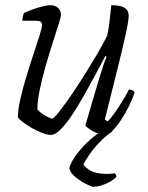

<svg xmlns="http://www.w3.org/2000/svg" viewBox="-20 -520 572 740"><path d="M176 0Q163 0 142 -8Q121 -16 100.5 -28Q80 -40 65.5 -51.5Q51 -63 49 -69Q49 -96 58 -136.5Q67 -177 81 -223Q95 -269 109 -311Q123 -353 132.5 -383.5Q142 -414 142 -424Q142 -433 136 -436.5Q130 -440 119 -440H66Q66 -447 68 -456Q70 -465 72 -470Q95 -480 114 -486.5Q133 -493 148.5 -496.5Q164 -500 175 -500Q192 -500 203.5 -489.5Q215 -479 215 -462Q215 -455 205.5 -425.5Q196 -396 182.5 -353.5Q169 -311 155.5 -264Q142 -217 133 -173Q124 -129 124 -98Q137 -84 155.5 -73.5Q174 -63 181 -63Q187 -63 205 -85.5Q223 -108 248.5 -144.5Q274 -181 301 -224Q328 -267 352.5 -308.5Q377 -350 393 -382Q398 -403 402 -436.5Q406 -470 409 -500Q426 -500 441.5 -497Q457 -494 466.5 -485Q476 -476 476 -459Q476 -440 463.5 -383.5Q451 -327 430 -243.5Q409 -160 384 -59L395 -52Q404 -60 419.5 -81.5Q435 -103 451 -129Q467 -155 477 -175Q485 -175 490.5 -172Q496 -169 499 -164Q492 -142 478.5 -114Q465 -86 448 -60Q431 -34 414 -17Q397 0 383 0Q373 0 356 -6.5Q339 -13 325.5 -22Q312 -31 309 -37L360 -210Q370 -242 377.5 -265.5Q385 -289 391 -301L386 -304Q368 -270 346 -229Q324 -188 301 -147.5Q278 -107 255.5 -73.5Q233 -40 212.5 -20Q192 0 176 0ZM340 200Q334 200 313.5 190Q293 180 272.5 164Q252 148 247 129Q252 108 270.5 81.5Q289 55 316 29Q343 3 371 -14H414Q387 4 363.5 28.5Q340 53 324 76.5Q308 100 301 115Q324 141 355.5 147Q387 153 423 148Q426 152 427.5 154.5Q429 157 428 162Q412 179 385 189.5Q358 200 340 200Z"/></svg>

Font: Texturina 12pt Thin
Style: Italic
Weight: 250
Italic angle: -11°
Designer: Guillermo Torres Carreño
Foundry: Omnibus-Type
Version: Version 1.002